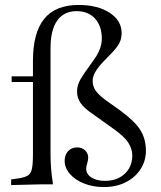

<svg xmlns="http://www.w3.org/2000/svg" viewBox="-20 -744 650 775"><path d="M399 11Q356 11 320 -3Q284 -17 262.5 -41.5Q241 -66 241 -95Q241 -119 255 -134Q269 -149 292 -149Q311 -149 323.5 -137Q336 -125 336 -108Q336 -104 335 -97.5Q334 -91 332 -85Q328 -73 328 -63Q328 -41 349 -27.5Q370 -14 404 -14Q453 -14 483.5 -42.5Q514 -71 514 -117Q514 -143 497.5 -168.5Q481 -194 434 -227L354 -284Q320 -307 305.5 -328Q291 -349 291 -374Q291 -394 299.5 -413Q308 -432 335 -469L357 -500Q374 -523 382.5 -545Q391 -567 391 -588Q391 -639 363.5 -669Q336 -699 289 -699Q238 -699 211 -661Q184 -623 184 -550V-121Q184 -88 186.5 -60Q189 -32 194 0H148L25 3V-20L41 -22Q74 -26 89 -33.5Q104 -41 108.5 -61Q113 -81 113 -121V-498Q113 -612 158.5 -668Q204 -724 297 -724Q374 -724 422.5 -692.5Q471 -661 471 -610Q471 -588 461.5 -569.5Q452 -551 426 -525L398 -496Q376 -473 365 -454Q354 -435 354 -418Q354 -396 365.5 -379Q377 -362 405 -341L468 -296Q526 -253 547.5 -217.5Q569 -182 569 -135Q569 -95 547.5 -61.5Q526 -28 488 -8.5Q450 11 399 11ZM27 -413V-436H133V-413Z"/></svg>

Font: Baskervville SC
Style: Regular
Weight: 400
Designer: Alexis Faudot, Rémi Forte, Morgane Pierson, Rafael Ribas, Tanguy Vanlaeys, Rosalie Wagner, Thomas Huot-Marchand
Foundry: ANRT
Version: Version 1.100